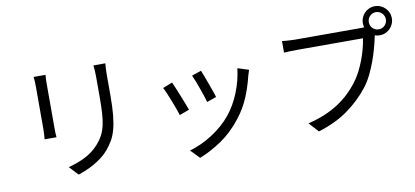

<svg xmlns="http://www.w3.org/2000/svg" viewBox="-77 -1060 3021 1397"><g transform="rotate(-10 1434.0 -361.0)"><path d="M299 -718Q297 -704 296.5 -685Q296 -666 296 -649V-330Q296 -312 296.5 -291Q297 -270 299 -257H211Q212 -268 213.5 -288.5Q215 -309 215 -331V-649Q215 -662 214 -683Q213 -704 211 -718ZM742 -725Q740 -708 739 -687Q738 -666 738 -642V-488Q738 -402 732 -342Q726 -282 714 -238.5Q702 -195 683.5 -163Q665 -131 639 -100Q615 -72 586.5 -50.5Q558 -29 527.5 -12Q497 5 467 17.5Q437 30 411 39L349 -27Q415 -44 474 -73.5Q533 -103 578 -154Q604 -184 620 -215Q636 -246 644.5 -285Q653 -324 656 -374Q659 -424 659 -491V-642Q659 -666 657.5 -687Q656 -708 654 -725Z M1418 -551Q1424 -536 1435 -508Q1446 -480 1457 -448.5Q1468 -417 1478.5 -388.5Q1489 -360 1493 -344L1423 -319Q1419 -335 1409.5 -363.5Q1400 -392 1389 -423Q1378 -454 1367 -482.5Q1356 -511 1348 -527ZM1764 -497Q1759 -482 1755.5 -470.5Q1752 -459 1749 -449Q1730 -370 1698 -295.5Q1666 -221 1614 -156Q1548 -71 1465.5 -15Q1383 41 1302 72L1239 7Q1281 -5 1323.5 -24.5Q1366 -44 1406.5 -70Q1447 -96 1483.5 -127.5Q1520 -159 1550 -196Q1601 -259 1636 -345Q1671 -431 1682 -523ZM1196 -503Q1203 -488 1215 -459Q1227 -430 1240 -398Q1253 -366 1264.5 -336Q1276 -306 1283 -287L1210 -260Q1205 -279 1193.5 -310Q1182 -341 1169.5 -373.5Q1157 -406 1144.5 -434.5Q1132 -463 1125 -475Z M2745 -623Q2771 -623 2789.5 -641.5Q2808 -660 2808 -686Q2808 -712 2789.5 -731Q2771 -750 2745 -750Q2718 -750 2700 -731Q2682 -712 2682 -686Q2682 -660 2700 -641.5Q2718 -623 2745 -623ZM2611 -655Q2618 -655 2626 -655Q2634 -655 2642 -656Q2640 -663 2639 -670.5Q2638 -678 2638 -686Q2638 -709 2646.5 -728.5Q2655 -748 2669 -762.5Q2683 -777 2703 -785.5Q2723 -794 2745 -794Q2767 -794 2786.5 -785.5Q2806 -777 2820.5 -762.5Q2835 -748 2843.5 -728.5Q2852 -709 2852 -686Q2852 -664 2843.5 -644.5Q2835 -625 2820.5 -610.5Q2806 -596 2786.5 -587.5Q2767 -579 2745 -579Q2726 -579 2708 -585L2706 -575Q2698 -537 2685.5 -491Q2673 -445 2655.5 -397.5Q2638 -350 2615.5 -304.5Q2593 -259 2564 -222Q2498 -138 2408 -73Q2318 -8 2187 33L2122 -38Q2192 -55 2247.5 -78.5Q2303 -102 2348 -131.5Q2393 -161 2429 -195Q2465 -229 2495 -268Q2521 -301 2541.5 -340.5Q2562 -380 2578 -422Q2594 -464 2604.5 -504.5Q2615 -545 2620 -579H2131Q2103 -579 2078.5 -578Q2054 -577 2036 -576V-661Q2056 -659 2082 -657Q2108 -655 2132 -655Z"/></g></svg>

Font: Kinto Sans
Style: Regular
Weight: 400
Designer: Authors: Ryoko NISHIZUKA  (kana & ideographs); Paul D. Hunt (Latin, Greek & Cyrillic); Wenlong ZHANG  (bopomofo); Sandol
Foundry: Adobe Systems Incorporated, ookami Inc.
Version: Version 0.001